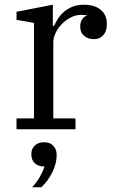

<svg xmlns="http://www.w3.org/2000/svg" viewBox="-20 -548 483 814"><path d="M50 -46H124V-451L50 -464V-498L204 -528V-438H209Q216 -454 226.5 -470Q237 -486 252.5 -499Q268 -512 288.5 -520Q309 -528 336 -528Q380 -528 406.5 -507Q433 -486 433 -446Q433 -416 418 -399Q403 -382 379 -382Q352 -382 336 -396.5Q320 -411 320 -434Q320 -454 328.5 -466.5Q337 -479 348 -481V-483Q344 -484 338 -484.5Q332 -485 323 -485Q302 -485 281 -474.5Q260 -464 243.5 -447.5Q227 -431 216.5 -410Q206 -389 206 -368V-46H300V0H50ZM116 246Q135 226 148.5 202.5Q162 179 169 158Q142 158 127.5 144Q113 130 113 108V104Q113 83 127.5 69Q142 55 168 55Q192 55 206 70Q220 85 220 106V113Q220 145 202 182Q184 219 155 246H116Z"/></svg>

Font: IBM Plex Serif
Style: Regular
Weight: 400
Designer: Mike Abbink, Paul van der Laan, Pieter van Rosmalen
Foundry: Bold Monday
Version: Version 2.6